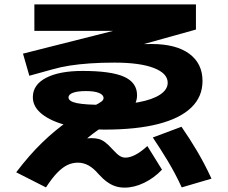

<svg xmlns="http://www.w3.org/2000/svg" viewBox="-20 -798 1040 877"><path d="M549 59Q526 59 506.5 52.5Q487 46 468.5 32.5Q450 19 430 -3Q407 -30 384 -42.5Q361 -55 336 -55Q311 -55 288.5 -44.5Q266 -34 242 -9.5Q218 15 190 58L54 -11Q114 -90 173 -147Q232 -204 290 -244Q348 -284 407 -313Q436 -328 444.5 -335Q453 -342 453 -350Q453 -365 432 -373.5Q411 -382 373 -382Q335 -382 314 -374.5Q293 -367 293 -353Q293 -335 331 -327Q369 -319 457 -319Q548 -319 612.5 -331Q677 -343 711.5 -366Q746 -389 746 -420Q746 -463 682.5 -487.5Q619 -512 503 -512Q443 -512 392 -508.5Q341 -505 299 -498.5Q257 -492 219 -481L114 -452L85 -553L568 -675V-657H137V-778H875V-663L480 -553L473 -586Q528 -592 575 -594.5Q622 -597 672 -597Q784 -597 844.5 -552.5Q905 -508 905 -428Q905 -356 853.5 -306.5Q802 -257 702.5 -231.5Q603 -206 457 -206Q361 -206 287 -225Q213 -244 171.5 -277Q130 -310 130 -354Q130 -411 190.5 -442.5Q251 -474 357 -474Q487 -474 546.5 -447.5Q606 -421 606 -363Q606 -324 575 -292Q544 -260 482 -235Q446 -219 404 -187Q362 -155 316 -106L284 -144Q316 -156 343.5 -161.5Q371 -167 397 -167Q417 -167 431.5 -163Q446 -159 460.5 -148Q475 -137 494 -116Q514 -94 526.5 -86Q539 -78 553 -78Q574 -78 599.5 -91.5Q625 -105 653 -131L720 -23Q684 15 638.5 37Q593 59 549 59ZM810 58Q795 25 779 -5Q763 -35 746.5 -62.5Q730 -90 713 -116.5Q696 -143 678 -170L809 -219Q829 -190 846 -163.5Q863 -137 879 -110Q895 -83 911.5 -52Q928 -21 946 18Z"/></svg>

Font: M PLUS 1 ExtraBold
Style: Regular
Weight: 800
Designer: Coji Morishita
Foundry: UNDERFOREST DESIGN
Version: Version 1.001